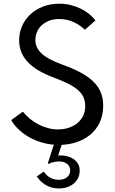

<svg xmlns="http://www.w3.org/2000/svg" viewBox="-20 -784 636 1058"><path d="M304.5 14.5Q260.9 14.5 220.5 3.9Q180 -6.8 145.9 -25.2Q111.8 -43.6 85 -68.6Q58.2 -93.6 41.8 -122.3L105.9 -168.6Q123.6 -146.8 145.7 -128.9Q167.7 -110.9 192.7 -98Q217.7 -85 245 -78Q272.3 -70.9 300.5 -70.9Q330.5 -70.9 357.5 -79.5Q384.5 -88.2 405 -104.5Q425.5 -120.9 437.5 -144.8Q449.5 -168.6 449.5 -199.5Q449.5 -225.9 440.5 -247Q431.4 -268.2 410.9 -286.6Q390.5 -305 357 -322Q323.6 -339.1 274.5 -357.3Q177.3 -393.6 131.4 -443.9Q85.5 -494.1 85.5 -561.8Q85.5 -603.6 101.6 -640.2Q117.7 -676.8 146.8 -704.3Q175.9 -731.8 216.8 -747.7Q257.7 -763.6 307.3 -763.6Q341.4 -763.6 371.8 -755.7Q402.3 -747.7 427.7 -734.8Q453.2 -721.8 473.2 -705.2Q493.2 -688.6 505.9 -671.4L447.7 -620Q423.6 -644.1 387.3 -661.6Q350.9 -679.1 305.9 -679.1Q274.5 -679.1 250.2 -669.5Q225.9 -660 209.1 -644.1Q192.3 -628.2 183.6 -607Q175 -585.9 175 -563.2Q175 -521.4 209.3 -489.1Q243.6 -456.8 321.8 -428.6Q378.6 -408.2 421.1 -385.9Q463.6 -363.6 491.8 -337Q520 -310.5 534.3 -277.5Q548.6 -244.5 548.6 -202.3Q548.6 -150.5 529.8 -110Q510.9 -69.5 477.7 -42Q444.5 -14.5 400.2 0Q355.9 14.5 304.5 14.5ZM324.5 0 300.5 73.2Q304.1 72.3 307 72.3Q310 72.3 313.6 72.3Q332.7 72.3 351.6 77.3Q370.5 82.3 385.5 92.5Q400.5 102.7 409.8 118.6Q419.1 134.5 419.1 156.4Q419.1 177.7 410.7 195.9Q402.3 214.1 387 227Q371.8 240 350.7 247.3Q329.5 254.5 304.5 254.5Q266.4 254.5 235.5 237.5Q204.5 220.5 182.7 188.2L221.4 161.4Q235.5 183.2 256.6 195Q277.7 206.8 303.2 206.8Q331.8 206.8 349.3 192.5Q366.8 178.2 366.8 155Q366.8 132.7 349.8 119.1Q332.7 105.5 305.5 105.5Q290.9 105.5 274.8 109.3Q258.6 113.2 248.6 119.1L243.6 115.5L280.9 0Z"/></svg>

Font: Spartan Med
Style: Regular
Weight: 500
Designer: Matt Bailey, Mirko Velimirovic
Foundry: Matt Bailey
Version: Version 1.005